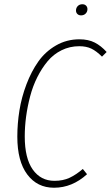

<svg xmlns="http://www.w3.org/2000/svg" viewBox="-20 -879 525 909"><path d="M363.8 -806.2Q353 -806.2 346.4 -812.7Q339.8 -819.3 339.8 -829.1Q339.8 -841.8 348.1 -850.3Q356.4 -858.9 370.1 -858.9Q380.9 -858.9 387.5 -852.3Q394 -845.7 394 -835.9Q394 -823.2 385.5 -814.7Q377 -806.2 363.8 -806.2ZM356 -692.9Q398.4 -692.9 428.5 -677.5Q458.5 -662.1 484.9 -632.8L462.9 -610.8Q436.5 -637.2 412.6 -648.7Q388.7 -660.2 355 -660.2Q310.1 -660.2 271.5 -641.1Q232.9 -622.1 205.3 -588.9Q177.7 -555.7 156.5 -513.4Q135.3 -471.2 122.6 -422.6Q109.9 -374 103.5 -326.4Q97.2 -278.8 97.2 -232.9Q97.2 -129.9 135 -76.4Q172.9 -22.9 237.8 -22.9Q278.8 -22.9 309.6 -37.4Q340.3 -51.8 372.1 -79.1L392.1 -54.2Q321.8 9.8 235.8 9.8Q156.2 9.8 109.1 -53Q62 -115.7 62 -231.9Q62 -293.9 72 -356.2Q82 -418.5 105.2 -479.7Q128.4 -541 161.6 -587.9Q194.8 -634.8 245.1 -663.8Q295.4 -692.9 356 -692.9Z"/></svg>

Font: Fira Sans Compressed UltraLight
Style: Italic
Weight: 200
Width: 3
Italic angle: -8°
Designer: Carrois Corporate & Edenspiekermann AG
Foundry: Carrois Corporate GbR & Edenspiekermann AG
Version: Version 4.203;PS 004.203;hotconv 1.0.88;makeotf.lib2.5.64775